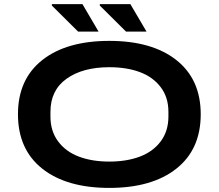

<svg xmlns="http://www.w3.org/2000/svg" viewBox="-20 -897 1058 929"><path d="M589.8 -744.1 462.9 -870.1V-877H610.8L689 -744.1ZM357.9 -744.1 231 -870.1V-877H378.9L457 -744.1ZM66.9 -344.2Q66.9 -513.2 184.3 -606.2Q301.8 -699.2 508.8 -699.2Q715.8 -699.2 833.5 -606.2Q951.2 -513.2 951.2 -344.2Q951.2 -174.3 833.5 -81.1Q715.8 12.2 508.8 12.2Q301.8 12.2 184.3 -81.1Q66.9 -174.3 66.9 -344.2ZM508.8 -115.2Q592.8 -115.2 656.5 -139.2Q720.2 -163.1 757.6 -212.9Q794.9 -262.7 794.9 -333V-356Q794.9 -426.3 757.3 -475.6Q719.7 -524.9 656.2 -548.3Q592.8 -571.8 508.8 -571.8Q380.4 -571.8 302.2 -516.1Q224.1 -460.4 224.1 -356V-333Q224.1 -262.7 261.2 -212.9Q298.3 -163.1 361.8 -139.2Q425.3 -115.2 508.8 -115.2Z"/></svg>

Font: Archivo Expanded SemiBold
Style: Regular
Weight: 600
Width: 7
Designer: Hector Gatti
Foundry: Omnibus-Type
Version: Version 2.001